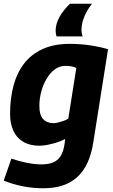

<svg xmlns="http://www.w3.org/2000/svg" viewBox="-34 -789 608 1029"><path d="M-14 179 27 61Q64 74 107 83Q150 92 189 92Q224 92 249.5 82Q275 72 290.5 48Q306 24 312 -17L315 -44Q295 -33 269 -25Q243 -17 219 -12.5Q195 -8 177 -8Q126 -8 90.5 -29Q55 -50 37.5 -88.5Q20 -127 20 -179Q20 -260 38 -328.5Q56 -397 94.5 -447.5Q133 -498 194 -526Q255 -554 341 -554Q366 -554 395 -552Q424 -550 452.5 -545.5Q481 -541 505.5 -535.5Q530 -530 545 -525L466 -26Q447 98 381 159Q315 220 199 220Q141 220 86.5 209Q32 198 -14 179ZM375 -425Q364 -430 350.5 -433Q337 -436 317 -436Q285 -436 259.5 -417Q234 -398 215.5 -366.5Q197 -335 187 -297.5Q177 -260 177 -220Q177 -173 197 -151Q217 -129 253 -129Q264 -129 278 -132.5Q292 -136 306.5 -141Q321 -146 332 -153ZM409 -594H269Q267 -600 265.5 -608Q264 -616 264 -624Q265 -663 285 -698.5Q305 -734 341 -769H459Q434 -737 419.5 -703.5Q405 -670 403 -639Q402 -624 404 -613Q406 -602 409 -594Z"/></svg>

Font: Georama ExtraCondensed Thin
Style: Bold Italic
Weight: 700
Italic angle: -9°
Version: Version 1.001